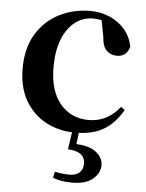

<svg xmlns="http://www.w3.org/2000/svg" viewBox="-55 -597 676 890"><g transform="rotate(5 282.5 -152.0)"><path d="M308.1 16.2Q233.1 16.2 172.2 -16Q111.3 -48.3 75.4 -109.8Q39.6 -171.4 39.6 -259.7Q39.6 -354.7 79.5 -419.9Q119.4 -485 185.1 -518.5Q250.9 -551.9 329 -551.9Q380.5 -551.9 422.8 -532.5Q465.2 -513.2 492.8 -479.5Q520.4 -445.8 528 -402.4Q514.4 -355.6 469.4 -355.6Q441.9 -355.6 422.1 -373.6Q402.4 -391.6 399.6 -436.8L381.8 -530.1L449.7 -486.3Q420.8 -503.2 396.1 -510.6Q371.4 -518 344.6 -518Q298.2 -518 261.2 -489.4Q224.1 -460.7 202.9 -407.1Q181.7 -353.5 181.7 -277.6Q181.7 -168.4 232 -108Q282.4 -47.5 365.2 -47.5Q409.5 -47.5 445.8 -66.7Q482.2 -85.9 509.9 -121.4L527.8 -108.4Q492.1 -45.4 440.3 -14.6Q388.5 16.2 308.1 16.2ZM281.7 95.8 296.4 -3.9H327.8L316.8 81.7L300.9 68.1Q374.6 68.4 408.8 94.3Q443 120.2 443 156Q443 193 410 220.7Q377 248.3 314.5 248.3Q283.3 248.3 261.8 244.1Q240.3 239.9 224.1 233.4L230.5 204.8Q248 208.6 265.3 210.6Q282.6 212.6 297.8 212.6Q329.8 212.6 345.7 197.3Q361.6 182 361.6 154.6Q361.6 128.3 342.6 113.4Q323.6 98.5 281.7 95.8Z"/></g></svg>

Font: Noto Serif HK ExtraLight
Style: Regular
Weight: 200
Designer: Ryoko NISHIZUKA 西塚涼子 (kana & ideographs); Frank Grießhammer (Latin, Greek & Cyrillic); Wenlong ZHANG 张文龙 (bopomofo); San
Foundry: Adobe
Version: Version 2.002-H1;hotconv 1.1.0;makeotfexe 2.6.0